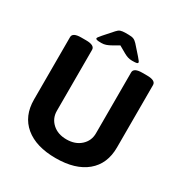

<svg xmlns="http://www.w3.org/2000/svg" viewBox="-197 -1007 1105 1162"><g transform="rotate(30 356.0 -426.0)"><path d="M248 -734Q223 -734 215.5 -736.5Q208 -739 208 -744Q208 -747 211.5 -752.5Q215 -758 229 -774L285 -837Q297 -851 309.5 -855.5Q322 -860 345 -860H365Q388 -860 400.5 -855Q413 -850 426 -836L481 -774Q495 -758 498.5 -752.5Q502 -747 502 -744Q502 -739 495 -736.5Q488 -734 462 -734Q446 -734 432 -738.5Q418 -743 404 -751L355 -779L306 -751Q293 -744 279 -739Q265 -734 248 -734ZM356 8Q219 8 142.5 -55.5Q66 -119 66 -234V-670Q66 -702 126 -702H160Q220 -702 220 -670V-244Q220 -192 257.5 -157.5Q295 -123 356 -123Q417 -123 455 -157.5Q493 -192 493 -244V-670Q493 -702 553 -702H586Q646 -702 646 -670V-234Q646 -119 569.5 -55.5Q493 8 356 8Z"/></g></svg>

Font: Asap
Style: Bold
Weight: 700
Designer: Pablo Cosgaya
Foundry: Omnibus-Type
Version: Version 3.001; ttfautohint (v1.8.3)